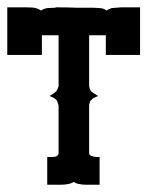

<svg xmlns="http://www.w3.org/2000/svg" viewBox="-20 -508 450 528"><path d="M0 -356.9V-449.2V-487.8H51.8Q70.8 -487.8 78.1 -485.8Q85.9 -483.9 92.8 -479Q99.1 -483.4 108.9 -485.8Q123.5 -486.8 132.8 -486.8V-487.8H138.2Q164.6 -487.8 189 -486.8H215.8H229Q239.3 -486.8 253.9 -485.8Q265.1 -485.4 272.9 -479Q278.3 -482.9 287.1 -485.8Q308.1 -487.8 313 -487.8H365.2V-356.9H271V-411.1H225.1V-271L227.1 -263.2Q229.5 -254.9 242.2 -249Q244.1 -247.1 250 -244.1Q249.5 -244.1 246.8 -242.7Q244.1 -241.2 241.2 -240.2Q235.4 -237.8 231.9 -233.9Q227.5 -230.5 227.1 -227.1Q227.1 -226.6 226.3 -224.1Q225.6 -221.7 225.1 -220.2V-217.8V-86.9Q225.1 -81.1 231.9 -79.1Q237.3 -77.1 244.1 -76.2H253.9V0H216.8Q205.1 0 197.8 -2Q190.4 -2.4 183.1 -7.8Q174.8 -2.9 167 -2Q159.7 0 147.9 0H109.9V-76.2H122.1Q141.1 -76.2 141.1 -86.9V-217.8L138.2 -227.1Q135.7 -235.4 125 -240.2Q123 -240.7 116.2 -244.1Q117.2 -244.1 124 -249Q135.3 -254.9 138.2 -263.2L141.1 -271V-411.1H95.2V-356.9Z"/></svg>

Font: Wyoming
Style: Regular
Weight: 400
Designer: Old Hat Creative
Version: Version 2.00 2016